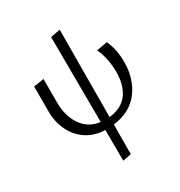

<svg xmlns="http://www.w3.org/2000/svg" viewBox="-192 -752 1034 1101"><g transform="rotate(-30 325.0 -201.5)"><path d="M303 11Q232 9 180 -26Q128 -61 101 -118.5Q74 -176 74 -242V-409L142 -420V-265Q142 -174 184 -113Q226 -52 303 -42L300 -606L364 -618L361 -41Q444 -50 484 -104Q524 -158 524 -248Q524 -290 515.5 -332Q507 -374 491 -408L562 -421Q592 -356 592 -275Q592 -161 533 -83.5Q474 -6 361 8L360 204L304 215Z"/></g></svg>

Font: LXGW Bright GB
Style: Regular
Weight: 400
Designer: Christian Thalmann (Catharsis Fonts)
Foundry: LXGW / Christian Thalmann (Catharsis Fonts) / Fontworks Inc.
Version: Version 5.510